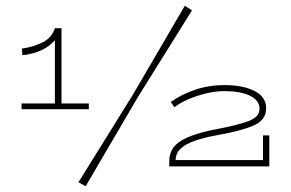

<svg xmlns="http://www.w3.org/2000/svg" viewBox="-20 -579 1012 668"><path d="M55 -199V-219H171V-439Q151 -416 121 -403Q91 -390 58 -387L56 -410Q94 -415 127 -431Q160 -447 171 -481H194V-219H289V-199ZM442 -249 623 -559 648 -543 459 -240 278 69 253 55ZM895 -108H917V0H569V-19Q569 -64 609.5 -89Q650 -114 735 -130Q809 -144 846.5 -158.5Q884 -173 883 -202Q882 -231 848.5 -246.5Q815 -262 761 -262Q730 -262 697 -254Q664 -246 635 -233.5Q606 -221 587 -206L574 -224Q610 -250 658 -266.5Q706 -283 761 -283Q825 -283 865.5 -262.5Q906 -242 906 -202Q906 -161 861.5 -142Q817 -123 742 -110Q667 -97 629 -76.5Q591 -56 591 -22H895Z"/></svg>

Font: Padyakke Expanded One
Style: Regular
Weight: 400
Designer: James Puckett
Foundry: Dunwich Type Founders
Version: Version 1.500; ttfautohint (v1.8.4.7-5d5b)